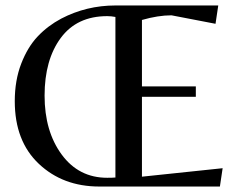

<svg xmlns="http://www.w3.org/2000/svg" viewBox="-20 -682 889 702"><path d="M343 0Q210 0 122 -83Q34 -166 34 -312Q34 -388 57.5 -449Q81 -510 118 -549Q155 -588 204 -614Q296 -662 402 -662H778L768 -595L607 -626Q558 -626 499 -609V-366H696V-328H499V-36L794 -67L784 0ZM372 -623Q261 -623 202 -543Q143 -463 143 -332.5Q143 -202 205.5 -117Q268 -32 372 -32Q392 -32 402 -33V-620Q387 -623 372 -623Z"/></svg>

Font: Belleza
Style: Regular
Weight: 400
Designer: Eduardo Rodriguez Tunni
Foundry: Eduardo Rodriguez Tunni
Version: Version 1.001